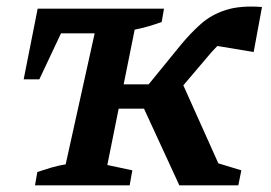

<svg xmlns="http://www.w3.org/2000/svg" viewBox="-20 -556 813 576"><path d="M518 0 412 -230H336L302 -61L377 -45L369 0H85L92 -40Q113 -47 133 -53Q153 -59 177 -63L264 -456H163L98 -318H51L93 -530H472L465 -490Q424 -475 384 -467L351 -303H426L523 -422Q552 -457 583 -484.5Q614 -512 657.5 -526Q701 -540 766 -535L741 -400L632 -418Q623 -409 614.5 -399.5Q606 -390 598 -380L530 -300L635 -66L704 -45L695 0Z"/></svg>

Font: Piazzolla SC SemiBold
Style: Italic
Weight: 600
Italic angle: -11.3°
Designer: Juan Pablo del Peral
Foundry: Huerta Tipografica
Version: Version 1.330